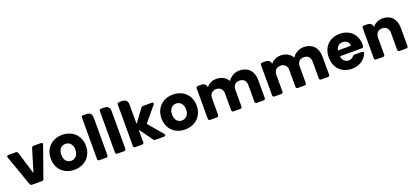

<svg xmlns="http://www.w3.org/2000/svg" viewBox="42 -1851 6397 2971"><g transform="rotate(-20 3240.5 -366.0)"><path d="M166 -558H45C23 -558 14 -545 21 -524L198 -24C204 -7 216 0 233 0H392C409 0 421 -7 427 -24L604 -524C611 -545 602 -558 580 -558H460C443 -558 431 -550 426 -533L313 -160L200 -533C195 -550 183 -558 166 -558Z M929 8C1093 8 1221 -102 1221 -279C1221 -456 1095 -566 931 -566C768 -566 641 -456 641 -279C641 -102 765 8 929 8ZM929 -140C867 -140 815 -185 815 -279C815 -374 869 -418 931 -418C991 -418 1047 -374 1047 -279C1047 -185 990 -140 929 -140Z M1312 -710V-30C1312 -11 1323 0 1342 0H1453C1472 0 1483 -11 1483 -30V-650C1483 -708 1451 -740 1393 -740H1342C1323 -740 1312 -729 1312 -710Z M1607 -710V-30C1607 -11 1618 0 1637 0H1748C1767 0 1778 -11 1778 -30V-650C1778 -708 1746 -740 1688 -740H1637C1618 -740 1607 -729 1607 -710Z M1902 -710V-30C1902 -11 1913 0 1932 0H2043C2062 0 2073 -11 2073 -30V-234L2230 -19C2239 -6 2250 0 2266 0H2407C2432 0 2440 -18 2424 -37L2221 -278L2423 -521C2439 -541 2430 -558 2405 -558H2265C2249 -558 2237 -553 2228 -540L2073 -331V-650C2073 -708 2041 -740 1983 -740H1932C1913 -740 1902 -729 1902 -710Z M2752 8C2916 8 3044 -102 3044 -279C3044 -456 2918 -566 2754 -566C2591 -566 2464 -456 2464 -279C2464 -102 2588 8 2752 8ZM2752 -140C2690 -140 2638 -185 2638 -279C2638 -374 2692 -418 2754 -418C2814 -418 2870 -374 2870 -279C2870 -185 2813 -140 2752 -140Z M3135 -528V-30C3135 -11 3146 0 3165 0H3276C3295 0 3306 -11 3306 -30V-303C3306 -376 3348 -416 3413 -416C3478 -416 3520 -376 3520 -303V-30C3520 -11 3531 0 3550 0H3660C3679 0 3690 -11 3690 -30V-303C3690 -376 3732 -416 3797 -416C3862 -416 3904 -376 3904 -303V-30C3904 -11 3915 0 3934 0H4044C4063 0 4074 -11 4074 -30V-326C4074 -476 3985 -564 3847 -564C3766 -564 3696 -519 3659 -460C3621 -527 3553 -564 3469 -564C3396 -564 3338 -532 3305 -486C3299 -533 3268 -558 3216 -558H3165C3146 -558 3135 -547 3135 -528Z M4194 -528V-30C4194 -11 4205 0 4224 0H4335C4354 0 4365 -11 4365 -30V-303C4365 -376 4407 -416 4472 -416C4537 -416 4579 -376 4579 -303V-30C4579 -11 4590 0 4609 0H4719C4738 0 4749 -11 4749 -30V-303C4749 -376 4791 -416 4856 -416C4921 -416 4963 -376 4963 -303V-30C4963 -11 4974 0 4993 0H5103C5122 0 5133 -11 5133 -30V-326C5133 -476 5044 -564 4906 -564C4825 -564 4755 -519 4718 -460C4680 -527 4612 -564 4528 -564C4455 -564 4397 -532 4364 -486C4358 -533 4327 -558 4275 -558H4224C4205 -558 4194 -547 4194 -528Z M5604 -333H5390C5400 -395 5443 -429 5499 -429C5556 -429 5604 -394 5604 -333ZM5219 -279C5219 -102 5337 8 5501 8C5625 8 5717 -59 5755 -151C5763 -171 5752 -185 5730 -185H5608C5592 -185 5582 -178 5572 -165C5556 -145 5532 -131 5495 -131C5440 -131 5395 -166 5389 -238H5747C5766 -238 5777 -248 5778 -267C5779 -274 5779 -281 5779 -288C5779 -458 5664 -566 5501 -566C5335 -566 5219 -456 5219 -279Z M5869 -528V-30C5869 -11 5880 0 5899 0H6010C6029 0 6040 -11 6040 -30V-303C6040 -379 6082 -421 6147 -421C6212 -421 6254 -379 6254 -303V-30C6254 -11 6265 0 6284 0H6394C6413 0 6424 -11 6424 -30V-326C6424 -476 6338 -564 6209 -564C6133 -564 6073 -531 6039 -483C6034 -531 6003 -558 5950 -558H5899C5880 -558 5869 -547 5869 -528Z"/></g></svg>

Font: Arvore Sans
Style: Bold
Weight: 700
Designer: Jonny Pinhorn (Latin) Dan Schunck (customization for Arvore)
Version: Version 1.000;Glyphs 3.3 (3305)